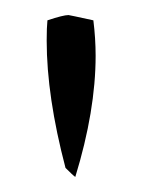

<svg xmlns="http://www.w3.org/2000/svg" viewBox="-20 -624 190 255"><path d="M42 -570Q42 -588 43 -597Q64 -604 71 -604Q72 -604 104 -597Q107 -573 107 -550Q107 -477 80 -389Q77 -391 67 -401Q42 -496 42 -570Z"/></svg>

Font: Gorditas
Style: Regular
Weight: 400
Designer: Gustavo Dipre (gbrenda1987@gmail.com)
Foundry: Gustavo Dipre (gbrenda1987@gmail.com)
Version: Version 1.001